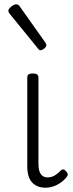

<svg xmlns="http://www.w3.org/2000/svg" viewBox="-20 -857 341 894"><path d="M192 17Q171 17 155.5 10.5Q140 4 129 -8Q118 -20 112.5 -38.5Q107 -57 107 -82V-496Q107 -506 113 -510.5Q119 -515 132 -515Q146 -515 152.5 -510.5Q159 -506 159 -496V-94Q159 -74 163.5 -60Q168 -46 177.5 -38.5Q187 -31 202 -31Q213 -31 223 -34.5Q233 -38 243 -45.5Q253 -53 263 -63Q269 -69 275.5 -68Q282 -67 288 -59Q293 -54 295 -48Q297 -42 292 -35Q281 -20 264.5 -8Q248 4 229.5 10.5Q211 17 192 17ZM169 -623Q166 -623 162.5 -625Q159 -627 156 -632L25 -793Q21 -798 20 -800.5Q19 -803 19 -808Q19 -813 25.5 -820Q32 -827 40.5 -832Q49 -837 55 -837Q65 -837 72 -827L191 -659Q194 -654 195 -651.5Q196 -649 196 -647Q196 -639 186 -631Q176 -623 169 -623Z"/></svg>

Font: Playwrite BE WAL ExtraLight
Style: Regular
Weight: 250
Version: Version 1.002